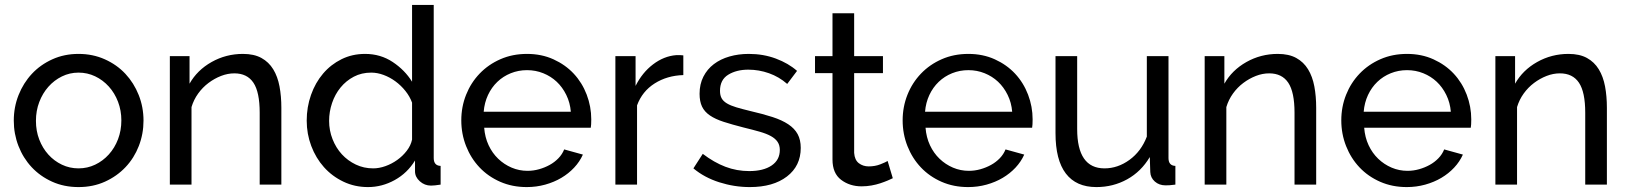

<svg xmlns="http://www.w3.org/2000/svg" viewBox="-20 -750 6614 780"><path d="M299 10Q240 10 191.5 -12Q143 -34 108.5 -71Q74 -108 55 -157Q36 -206 36 -260Q36 -315 55.5 -364Q75 -413 109.5 -450Q144 -487 192.5 -509Q241 -531 299 -531Q357 -531 406 -509Q455 -487 489.5 -450Q524 -413 543.5 -364Q563 -315 563 -260Q563 -206 544 -157Q525 -108 490 -71Q455 -34 406.5 -12Q358 10 299 10ZM126 -259Q126 -218 139.5 -183Q153 -148 176.5 -122Q200 -96 231.5 -81Q263 -66 299 -66Q335 -66 366.5 -81Q398 -96 422 -122.5Q446 -149 459.5 -184.5Q473 -220 473 -261Q473 -301 459.5 -336.5Q446 -372 422 -398.5Q398 -425 366.5 -440Q335 -455 299 -455Q263 -455 231.5 -439.5Q200 -424 176.5 -397.5Q153 -371 139.5 -335.5Q126 -300 126 -259Z M1123 0H1035V-292Q1035 -376 1009.5 -414Q984 -452 932 -452Q905 -452 878 -441.5Q851 -431 827 -413Q803 -395 785 -370Q767 -345 758 -315V0H670V-522H750V-410Q781 -465 839.5 -498Q898 -531 967 -531Q1012 -531 1042 -514.5Q1072 -498 1090 -468.5Q1108 -439 1115.5 -399Q1123 -359 1123 -312Z M1475 10Q1421 10 1375 -12Q1329 -34 1296 -71Q1263 -108 1244.5 -157Q1226 -206 1226 -260Q1226 -315 1243.5 -364.5Q1261 -414 1292.5 -451Q1324 -488 1367.5 -509.5Q1411 -531 1463 -531Q1526 -531 1575.5 -498Q1625 -465 1654 -418V-730H1742V-108Q1742 -77 1770 -76V0Q1756 2 1747.5 3Q1739 4 1731 4Q1705 4 1685.5 -13.5Q1666 -31 1666 -54V-98Q1635 -47 1583.5 -18.5Q1532 10 1475 10ZM1496 -66Q1520 -66 1545.5 -75Q1571 -84 1593.5 -100Q1616 -116 1632.5 -137.5Q1649 -159 1654 -183V-333Q1645 -358 1627 -380.5Q1609 -403 1586.5 -419.5Q1564 -436 1538.5 -445.5Q1513 -455 1488 -455Q1449 -455 1417.5 -438.5Q1386 -422 1363.5 -394.5Q1341 -367 1329 -331.5Q1317 -296 1317 -259Q1317 -220 1331 -184.5Q1345 -149 1369 -123Q1393 -97 1425.5 -81.5Q1458 -66 1496 -66Z M2120 10Q2061 10 2012 -11.5Q1963 -33 1928 -70Q1893 -107 1873.5 -156.5Q1854 -206 1854 -261Q1854 -316 1873.5 -365Q1893 -414 1928.5 -451Q1964 -488 2013 -509.5Q2062 -531 2121 -531Q2180 -531 2228.5 -509Q2277 -487 2311 -450.5Q2345 -414 2363.5 -365.5Q2382 -317 2382 -265Q2382 -254 2381.5 -245Q2381 -236 2380 -231H1947Q1950 -192 1965 -160Q1980 -128 2004 -105Q2028 -82 2058.5 -69Q2089 -56 2123 -56Q2147 -56 2170 -62.5Q2193 -69 2213 -80Q2233 -91 2248.5 -107Q2264 -123 2272 -143L2348 -122Q2335 -93 2312.5 -69Q2290 -45 2260.5 -27.5Q2231 -10 2195 0Q2159 10 2120 10ZM2299 -296Q2296 -333 2280.5 -364.5Q2265 -396 2241.5 -418Q2218 -440 2187 -452.5Q2156 -465 2121 -465Q2086 -465 2055 -452.5Q2024 -440 2000.5 -417.5Q1977 -395 1962.5 -364Q1948 -333 1945 -296Z M2756 -445Q2690 -443 2639.5 -411Q2589 -379 2568 -322V0H2480V-522H2562V-401Q2589 -455 2633 -488.5Q2677 -522 2727 -526Q2737 -526 2744 -526Q2751 -526 2756 -525Z M3026 10Q2963 10 2902 -9.5Q2841 -29 2797 -66L2835 -125Q2881 -90 2927 -72.5Q2973 -55 3024 -55Q3081 -55 3114.5 -77.5Q3148 -100 3148 -141Q3148 -160 3139 -173.5Q3130 -187 3112 -197Q3094 -207 3066 -215Q3038 -223 3001 -232Q2954 -244 2920 -255Q2886 -266 2864 -281Q2842 -296 2832 -317Q2822 -338 2822 -369Q2822 -408 2837.5 -438.5Q2853 -469 2880 -489.5Q2907 -510 2943.5 -520.5Q2980 -531 3022 -531Q3081 -531 3132 -512Q3183 -493 3218 -462L3178 -409Q3145 -438 3104 -452.5Q3063 -467 3020 -467Q2972 -467 2938.5 -446.5Q2905 -426 2905 -381Q2905 -363 2911.5 -351Q2918 -339 2933 -330Q2948 -321 2971.5 -314Q2995 -307 3028 -299Q3080 -287 3118.5 -274.5Q3157 -262 3182.5 -245Q3208 -228 3220.5 -205Q3233 -182 3233 -149Q3233 -76 3177 -33Q3121 10 3026 10Z M3607 -26Q3599 -22 3586 -16.5Q3573 -11 3556.5 -5.5Q3540 0 3520.5 3.5Q3501 7 3480 7Q3432 7 3397 -19.5Q3362 -46 3362 -102V-453H3291V-522H3362V-696H3450V-522H3567V-453H3450V-129Q3452 -100 3469 -87Q3486 -74 3509 -74Q3535 -74 3556.5 -82.5Q3578 -91 3586 -96Z M3913 10Q3854 10 3805 -11.5Q3756 -33 3721 -70Q3686 -107 3666.5 -156.5Q3647 -206 3647 -261Q3647 -316 3666.5 -365Q3686 -414 3721.5 -451Q3757 -488 3806 -509.5Q3855 -531 3914 -531Q3973 -531 4021.5 -509Q4070 -487 4104 -450.5Q4138 -414 4156.5 -365.5Q4175 -317 4175 -265Q4175 -254 4174.5 -245Q4174 -236 4173 -231H3740Q3743 -192 3758 -160Q3773 -128 3797 -105Q3821 -82 3851.5 -69Q3882 -56 3916 -56Q3940 -56 3963 -62.5Q3986 -69 4006 -80Q4026 -91 4041.5 -107Q4057 -123 4065 -143L4141 -122Q4128 -93 4105.5 -69Q4083 -45 4053.5 -27.5Q4024 -10 3988 0Q3952 10 3913 10ZM4092 -296Q4089 -333 4073.5 -364.5Q4058 -396 4034.5 -418Q4011 -440 3980 -452.5Q3949 -465 3914 -465Q3879 -465 3848 -452.5Q3817 -440 3793.5 -417.5Q3770 -395 3755.5 -364Q3741 -333 3738 -296Z M4434 10Q4352 10 4310 -45Q4268 -100 4268 -209V-522H4356V-226Q4356 -66 4467 -66Q4521 -66 4568.5 -100.5Q4616 -135 4639 -195V-522H4727V-108Q4727 -77 4755 -76V0Q4740 2 4731.5 2.5Q4723 3 4715 3Q4689 3 4671.5 -12.5Q4654 -28 4653 -51L4651 -112Q4616 -53 4559 -21.5Q4502 10 4434 10Z M5327 0H5239V-292Q5239 -376 5213.5 -414Q5188 -452 5136 -452Q5109 -452 5082 -441.5Q5055 -431 5031 -413Q5007 -395 4989 -370Q4971 -345 4962 -315V0H4874V-522H4954V-410Q4985 -465 5043.5 -498Q5102 -531 5171 -531Q5216 -531 5246 -514.5Q5276 -498 5294 -468.5Q5312 -439 5319.5 -399Q5327 -359 5327 -312Z M5695 10Q5636 10 5587 -11.5Q5538 -33 5503 -70Q5468 -107 5448.5 -156.5Q5429 -206 5429 -261Q5429 -316 5448.5 -365Q5468 -414 5503.5 -451Q5539 -488 5588 -509.5Q5637 -531 5696 -531Q5755 -531 5803.5 -509Q5852 -487 5886 -450.5Q5920 -414 5938.5 -365.5Q5957 -317 5957 -265Q5957 -254 5956.5 -245Q5956 -236 5955 -231H5522Q5525 -192 5540 -160Q5555 -128 5579 -105Q5603 -82 5633.5 -69Q5664 -56 5698 -56Q5722 -56 5745 -62.5Q5768 -69 5788 -80Q5808 -91 5823.5 -107Q5839 -123 5847 -143L5923 -122Q5910 -93 5887.5 -69Q5865 -45 5835.5 -27.5Q5806 -10 5770 0Q5734 10 5695 10ZM5874 -296Q5871 -333 5855.5 -364.5Q5840 -396 5816.5 -418Q5793 -440 5762 -452.5Q5731 -465 5696 -465Q5661 -465 5630 -452.5Q5599 -440 5575.5 -417.5Q5552 -395 5537.5 -364Q5523 -333 5520 -296Z M6508 0H6420V-292Q6420 -376 6394.5 -414Q6369 -452 6317 -452Q6290 -452 6263 -441.5Q6236 -431 6212 -413Q6188 -395 6170 -370Q6152 -345 6143 -315V0H6055V-522H6135V-410Q6166 -465 6224.5 -498Q6283 -531 6352 -531Q6397 -531 6427 -514.5Q6457 -498 6475 -468.5Q6493 -439 6500.5 -399Q6508 -359 6508 -312Z"/></svg>

Font: Boldmen Medium
Style: Regular
Weight: 400
Designer: Matt McInerney, Pablo Impallari, Rodrigo Fuenzalida
Foundry: LIVING CONCEPT
Version: Version 1.000